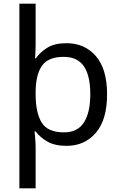

<svg xmlns="http://www.w3.org/2000/svg" viewBox="-20 -780 655 1040"><path d="M560 -269Q560 -132 499.5 -61Q439 10 340 10Q277 10 237 -13Q197 -36 173 -68H167Q168 -61 169.5 -45Q171 -29 172 -12Q173 5 173 16V240H85V-760H173V-536Q173 -522 172 -499.5Q171 -477 170 -464H174Q198 -498 237 -522Q276 -546 340 -546Q439 -546 499.5 -476Q560 -406 560 -269ZM469 -270Q469 -371 434 -421.5Q399 -472 325 -472Q243 -472 209 -426Q175 -380 173 -288V-269Q173 -170 205.5 -116.5Q238 -63 326 -63Q400 -63 434.5 -116.5Q469 -170 469 -270Z"/></svg>

Font: Noto Sans Marchen
Style: Regular
Weight: 400
Designer: Monotype Design Team
Foundry: Monotype Imaging Inc.
Version: Version 2.003; ttfautohint (v1.8.4.7-5d5b)